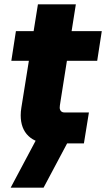

<svg xmlns="http://www.w3.org/2000/svg" viewBox="-20 -658 487 881"><path d="M210 0Q146 0 110.5 -34Q75 -68 75 -129Q75 -146 78 -164L154 -638H328L257 -189Q254 -171 254 -164Q254 -155 259.5 -148.5Q265 -142 276 -142H388L365 0ZM32 -379 53 -515H447L426 -379ZM29 203 154 -32H305L180 203Z"/></svg>

Font: MuseoModerno Thin ExtraBold
Style: Italic
Weight: 800
Italic angle: -9°
Version: Version 1.003